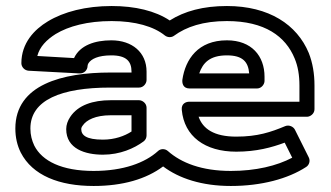

<svg xmlns="http://www.w3.org/2000/svg" viewBox="-20 -583 1101 638"><path d="M226 -390 104 -397C112 -428 135 -451 165 -470C208 -496 271 -513 351 -513C430 -513 491 -495 528 -465C537 -458 550 -458 558 -464C599 -494 655 -513 734 -513C860 -513 929 -462 959 -389C970 -363 975 -333 975 -299V-245H609C598 -245 582 -239 584 -218C592 -130 661 -79 765 -79C832 -79 883 -93 926 -109L951 -59C900 -32 830 -15 747 -15C650 -15 582 -42 538 -81C528 -90 513 -89 505 -81C462 -42 390 -15 291 -15C185 -15 120 -48 94 -99C86 -116 81 -134 81 -156C81 -251 184 -292 346 -292H442C457 -292 467 -306 467 -317V-345C467 -409 419 -449 350 -449C296 -449 246 -433 226 -390ZM997 -28C1007 -34 1012 -48 1006 -60L960 -152C955 -162 941 -169 928 -164C880 -144 836 -129 765 -129C691 -129 654 -155 640 -195H1000C1011 -195 1025 -205 1025 -220V-299C1025 -338 1019 -374 1006 -407C967 -501 874 -563 734 -563C655 -563 593 -546 544 -515C496 -547 429 -563 351 -563C265 -563 192 -544 139 -512C94 -485 51 -440 51 -373C51 -361 61 -349 75 -348L244 -339C260 -338 271 -351 271 -364C271 -367 272 -369 274 -373C283 -387 306 -399 350 -399C400 -399 417 -379 417 -345V-342H346C188 -342 31 -302 31 -156C31 -127 37 -100 49 -76C88 0 177 35 291 35C388 35 466 12 522 -30C575 10 651 35 747 35C849 35 937 11 997 -28ZM200 -154C200 -88 264 -69 322 -69C379 -69 426 -90 457 -113C464 -118 467 -126 467 -133V-225C467 -240 453 -250 442 -250H348C289 -250 239 -234 213 -194C205 -182 200 -168 200 -154ZM250 -154C250 -157 251 -161 255 -166C267 -184 297 -200 348 -200H417V-146C394 -131 361 -119 322 -119C266 -119 250 -134 250 -154ZM859 -328C859 -397 816 -449 734 -449C638 -449 596 -386 586 -318C585 -308 587 -289 610 -289H834C849 -289 859 -303 859 -314ZM808 -339H642C654 -374 677 -399 734 -399C787 -399 805 -377 808 -339Z"/></svg>

Font: Asimov
Style: XWidOu
Weight: 500
Designer: Google
Version: Version 2.000980; 2014